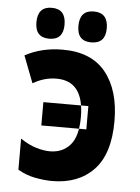

<svg xmlns="http://www.w3.org/2000/svg" viewBox="-53 -777 606 829"><g transform="rotate(5 250.0 -362.5)"><path d="M332 -225V-326H137V-225ZM204 10Q171 10 131 2.5Q91 -5 55 -26V-161Q90 -137 123 -127Q156 -117 183 -117Q238 -117 271 -154.5Q304 -192 304 -276Q304 -432 185 -432Q132 -432 83 -403L38 -520Q110 -559 201 -559Q326 -559 388 -481.5Q450 -404 450 -271Q450 -128 383.5 -59Q317 10 204 10ZM320 -601Q382 -601 382 -667Q382 -735 320 -735Q259 -735 259 -667Q259 -601 320 -601ZM138 -601Q199 -601 199 -667Q199 -735 138 -735Q77 -735 77 -667Q77 -601 138 -601Z"/></g></svg>

Font: Noto Sans Mono Condensed Extra
Style: Regular
Weight: 800
Width: 3
Designer: Monotype Design Team
Foundry: Monotype Imaging Inc.
Version: Version 1.900